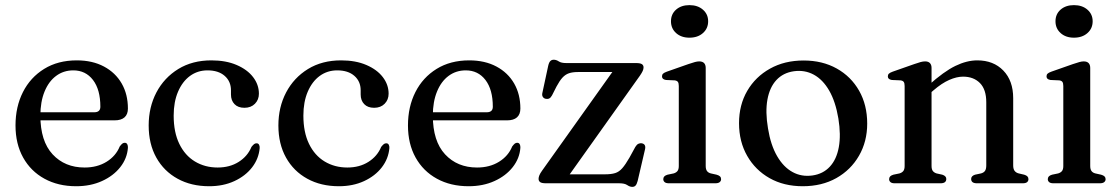

<svg xmlns="http://www.w3.org/2000/svg" viewBox="-20 -715 4362 749"><path d="M479 -291.5Q479 -269 465.8 -257.2Q452.5 -245.5 427 -245.5H107.5V-277H347.5Q371.5 -277 371.5 -298.5Q371.5 -365.5 342.8 -403Q314 -440.5 266 -440.5Q228 -440.5 199 -419Q170 -397.5 153.8 -357.8Q137.5 -318 137.5 -264Q137.5 -164.5 185.2 -113Q233 -61.5 310 -61.5Q359.5 -61.5 395.8 -84Q432 -106.5 447 -143.5Q453 -151.5 457.2 -154.8Q461.5 -158 466.5 -158Q473.5 -158 476.5 -152.2Q479.5 -146.5 479 -138.5Q476 -97 449.2 -63Q422.5 -29 378 -8.8Q333.5 11.5 277 11.5Q207 11.5 153.5 -17.8Q100 -47 70.2 -100.5Q40.5 -154 40.5 -225.5Q40.5 -298.5 69.5 -355.8Q98.5 -413 152.2 -446.2Q206 -479.5 279.5 -479.5Q340.5 -479.5 385.5 -455.5Q430.5 -431.5 454.8 -389.2Q479 -347 479 -291.5Z M990 -349.5Q990 -326 974.5 -310.2Q959 -294.5 933.5 -294.5Q908.5 -294.5 894.8 -308.8Q881 -323 881 -346.5V-362.5Q881 -397.5 856.5 -419Q832 -440.5 789.5 -440.5Q751 -440.5 721.2 -418.8Q691.5 -397 674.5 -357.2Q657.5 -317.5 657.5 -264Q657.5 -199 679.5 -153.8Q701.5 -108.5 740.5 -85Q779.5 -61.5 829 -61.5Q876.5 -61.5 911.2 -83.5Q946 -105.5 961 -142Q967.5 -150 971.5 -153Q975.5 -156 981 -156Q987.5 -156 990.5 -150.5Q993.5 -145 993 -137.5Q989.5 -96 963.5 -62.2Q937.5 -28.5 894.2 -8.5Q851 11.5 796 11.5Q726 11.5 672.8 -17.8Q619.5 -47 589.8 -100.2Q560 -153.5 560 -225.5Q560 -297 590.2 -354.5Q620.5 -412 675.5 -445.8Q730.5 -479.5 804.5 -479.5Q861.5 -479.5 903.2 -461.5Q945 -443.5 967.5 -414Q990 -384.5 990 -349.5Z M1496 -349.5Q1496 -326 1480.5 -310.2Q1465 -294.5 1439.5 -294.5Q1414.5 -294.5 1400.8 -308.8Q1387 -323 1387 -346.5V-362.5Q1387 -397.5 1362.5 -419Q1338 -440.5 1295.5 -440.5Q1257 -440.5 1227.2 -418.8Q1197.5 -397 1180.5 -357.2Q1163.5 -317.5 1163.5 -264Q1163.5 -199 1185.5 -153.8Q1207.5 -108.5 1246.5 -85Q1285.5 -61.5 1335 -61.5Q1382.5 -61.5 1417.2 -83.5Q1452 -105.5 1467 -142Q1473.5 -150 1477.5 -153Q1481.5 -156 1487 -156Q1493.5 -156 1496.5 -150.5Q1499.5 -145 1499 -137.5Q1495.5 -96 1469.5 -62.2Q1443.5 -28.5 1400.2 -8.5Q1357 11.5 1302 11.5Q1232 11.5 1178.8 -17.8Q1125.5 -47 1095.8 -100.2Q1066 -153.5 1066 -225.5Q1066 -297 1096.2 -354.5Q1126.5 -412 1181.5 -445.8Q1236.5 -479.5 1310.5 -479.5Q1367.5 -479.5 1409.2 -461.5Q1451 -443.5 1473.5 -414Q1496 -384.5 1496 -349.5Z M2010 -291.5Q2010 -269 1996.8 -257.2Q1983.5 -245.5 1958 -245.5H1638.5V-277H1878.5Q1902.5 -277 1902.5 -298.5Q1902.5 -365.5 1873.8 -403Q1845 -440.5 1797 -440.5Q1759 -440.5 1730 -419Q1701 -397.5 1684.8 -357.8Q1668.5 -318 1668.5 -264Q1668.5 -164.5 1716.2 -113Q1764 -61.5 1841 -61.5Q1890.5 -61.5 1926.8 -84Q1963 -106.5 1978 -143.5Q1984 -151.5 1988.2 -154.8Q1992.5 -158 1997.5 -158Q2004.5 -158 2007.5 -152.2Q2010.5 -146.5 2010 -138.5Q2007 -97 1980.2 -63Q1953.5 -29 1909 -8.8Q1864.5 11.5 1808 11.5Q1738 11.5 1684.5 -17.8Q1631 -47 1601.2 -100.5Q1571.5 -154 1571.5 -225.5Q1571.5 -298.5 1600.5 -355.8Q1629.5 -413 1683.2 -446.2Q1737 -479.5 1810.5 -479.5Q1871.5 -479.5 1916.5 -455.5Q1961.5 -431.5 1985.8 -389.2Q2010 -347 2010 -291.5Z M2476.5 -420 2189 -16 2170.5 -35H2341Q2364.5 -35 2379.8 -39.8Q2395 -44.5 2407.5 -58.8Q2420 -73 2435.5 -100L2458.5 -142Q2464 -151 2470.2 -154Q2476.5 -157 2483.5 -156Q2492 -154.5 2495.2 -148.8Q2498.5 -143 2496.5 -133.5L2467.5 -9Q2464 4 2459.2 9Q2454.5 14 2446.5 14Q2437 14 2426.8 7Q2416.5 0 2396 0H2110Q2093.5 0 2087.2 -4.5Q2081 -9 2081 -17.5Q2081 -23.5 2084 -31Q2087 -38.5 2094.5 -49L2380.5 -450.5L2397 -434H2234.5Q2213.5 -434 2199.5 -429.2Q2185.5 -424.5 2174.2 -412.2Q2163 -400 2151 -377.5L2133.5 -343Q2128.5 -334 2122.8 -331Q2117 -328 2109 -329.5Q2101.5 -331 2097.5 -337.2Q2093.5 -343.5 2096 -353.5L2118.5 -458Q2121.5 -471.5 2126.8 -476.8Q2132 -482 2140 -482Q2150 -482 2159.8 -475.5Q2169.5 -469 2189 -469H2461Q2477.5 -469 2484 -464.8Q2490.5 -460.5 2490.5 -452Q2490.5 -445.5 2487.2 -438.2Q2484 -431 2476.5 -420Z M2733 -450V-68Q2733 -54.5 2738 -47.8Q2743 -41 2753 -38.5L2775.5 -33.5Q2784.5 -31 2788.8 -26.8Q2793 -22.5 2793 -16Q2793 -9 2787.5 -4.5Q2782 0 2770.5 0H2589.5Q2578 0 2572.8 -4.5Q2567.5 -9 2567.5 -16Q2567.5 -22.5 2571.5 -26.8Q2575.5 -31 2584 -33.5L2608 -38.5Q2618 -41.5 2623 -48Q2628 -54.5 2628 -67.5V-379.5Q2628 -391 2624.2 -395.8Q2620.5 -400.5 2612 -401.5L2578 -403Q2569.5 -404.5 2566 -408Q2562.5 -411.5 2562.5 -417Q2562.5 -423.5 2566.5 -427.5Q2570.5 -431.5 2581.5 -435.5L2665.5 -465Q2681.5 -470.5 2691 -473Q2700.5 -475.5 2707.5 -475.5Q2720.5 -475.5 2726.8 -468.8Q2733 -462 2733 -450ZM2669.5 -568Q2637.5 -568 2617.5 -586Q2597.5 -604 2597.5 -632Q2597.5 -660 2617.5 -677.5Q2637.5 -695 2669.5 -695Q2702 -695 2722.2 -677.2Q2742.5 -659.5 2742.5 -632Q2742.5 -604 2722.2 -586Q2702 -568 2669.5 -568Z M3115 -479Q3188 -479 3244 -447.8Q3300 -416.5 3331.5 -361Q3363 -305.5 3363 -233Q3363 -163 3331 -107.5Q3299 -52 3242.5 -20.2Q3186 11.5 3111.5 11.5Q3038 11.5 2982.2 -20Q2926.5 -51.5 2894.8 -107Q2863 -162.5 2863 -234.5Q2863 -305.5 2895 -360.5Q2927 -415.5 2983.8 -447.2Q3040.5 -479 3115 -479ZM3149.5 -30.5Q3191 -36.5 3217.2 -64.8Q3243.5 -93 3252.2 -140.8Q3261 -188.5 3250.5 -253Q3239.5 -318.5 3214.8 -361.5Q3190 -404.5 3154.5 -423.8Q3119 -443 3076.5 -437Q3035 -431 3008.8 -402.8Q2982.5 -374.5 2973.8 -326.8Q2965 -279 2976 -214Q2986.5 -149 3011.5 -106Q3036.5 -63 3071.8 -43.8Q3107 -24.5 3149.5 -30.5Z M3614 -450V-68Q3614 -54.5 3619 -48Q3624 -41.5 3633.5 -38.5L3656 -33.5Q3671.5 -28.5 3671.5 -17Q3671.5 0 3649 0H3470Q3459 0 3453.8 -4.5Q3448.5 -9 3448.5 -16Q3448.5 -22.5 3452.5 -26.8Q3456.5 -31 3465 -33.5L3489 -38.5Q3499 -41.5 3504 -48Q3509 -54.5 3509 -67.5V-379.5Q3509 -391 3505.2 -395.8Q3501.5 -400.5 3493 -401.5L3459 -403Q3450.5 -404.5 3447 -408Q3443.5 -411.5 3443.5 -417Q3443.5 -423.5 3447.5 -427.5Q3451.5 -431.5 3462.5 -435.5L3546.5 -465Q3562 -470.5 3571.5 -473Q3581 -475.5 3589 -475.5Q3601.5 -475.5 3607.8 -468.8Q3614 -462 3614 -450ZM3600 -344 3580.5 -363.5 3602.5 -382.5Q3662 -436 3706.8 -457.8Q3751.5 -479.5 3792.5 -479.5Q3855.5 -479.5 3894 -439.8Q3932.5 -400 3932.5 -332V-70Q3932.5 -55.5 3938.2 -48.2Q3944 -41 3954 -38.5L3975.5 -33.5Q3984 -31 3988 -26.8Q3992 -22.5 3992 -16Q3992 -9 3986.8 -4.5Q3981.5 0 3970 0H3791Q3768.5 0 3768.5 -17Q3768.5 -28.5 3783.5 -33.5L3807 -38.5Q3818 -41.5 3822.8 -48.8Q3827.5 -56 3827.5 -70V-316Q3827.5 -366 3802.8 -391Q3778 -416 3737 -416Q3712 -416 3683 -403.2Q3654 -390.5 3621.5 -362.5Z M4233 -450V-68Q4233 -54.5 4238 -47.8Q4243 -41 4253 -38.5L4275.5 -33.5Q4284.5 -31 4288.8 -26.8Q4293 -22.5 4293 -16Q4293 -9 4287.5 -4.5Q4282 0 4270.5 0H4089.5Q4078 0 4072.8 -4.5Q4067.5 -9 4067.5 -16Q4067.5 -22.5 4071.5 -26.8Q4075.5 -31 4084 -33.5L4108 -38.5Q4118 -41.5 4123 -48Q4128 -54.5 4128 -67.5V-379.5Q4128 -391 4124.2 -395.8Q4120.5 -400.5 4112 -401.5L4078 -403Q4069.5 -404.5 4066 -408Q4062.5 -411.5 4062.5 -417Q4062.5 -423.5 4066.5 -427.5Q4070.5 -431.5 4081.5 -435.5L4165.5 -465Q4181.5 -470.5 4191 -473Q4200.5 -475.5 4207.5 -475.5Q4220.5 -475.5 4226.8 -468.8Q4233 -462 4233 -450ZM4169.5 -568Q4137.5 -568 4117.5 -586Q4097.5 -604 4097.5 -632Q4097.5 -660 4117.5 -677.5Q4137.5 -695 4169.5 -695Q4202 -695 4222.2 -677.2Q4242.5 -659.5 4242.5 -632Q4242.5 -604 4222.2 -586Q4202 -568 4169.5 -568Z"/></svg>

Font: Fraunces 17pt
Style: Regular
Weight: 400
Version: Version 1.000;[b76b70a41]